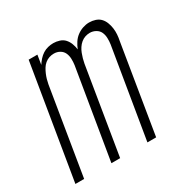

<svg xmlns="http://www.w3.org/2000/svg" viewBox="-126 -645 752 762"><g transform="rotate(-30 250.0 -264.0)"><path d="M9 0 95 -520H135L128 -477Q135 -488 144 -498Q153 -508 164 -515Q175 -522 187.5 -525Q200 -528 212 -528Q226 -528 240 -523.5Q254 -519 263 -509Q272 -499 277 -486Q282 -473 284 -458Q290 -473 298.5 -486Q307 -499 319.5 -508.5Q332 -518 347 -523Q362 -528 376 -528Q391 -528 404.5 -523.5Q418 -519 427 -509.5Q436 -500 441 -487Q446 -474 448 -460Q450 -446 449 -431.5Q448 -417 445 -403L379 0H339L407 -410Q409 -424 408.5 -438.5Q408 -453 402.5 -465Q397 -477 384.5 -484Q372 -491 358 -491Q347 -491 336.5 -487.5Q326 -484 317 -476.5Q308 -469 301.5 -459Q295 -449 291 -438.5Q287 -428 284 -417.5Q281 -407 279 -396L214 0H174L242 -410Q244 -424 243.5 -438.5Q243 -453 237.5 -465Q232 -477 220 -484Q208 -491 193 -491Q182 -491 171.5 -487.5Q161 -484 152 -476.5Q143 -469 137 -459Q131 -449 126.5 -438.5Q122 -428 119 -417.5Q116 -407 114 -396L49 0Z"/></g></svg>

Font: Iosevka Curly Extralight
Style: Italic
Weight: 200
Italic angle: -9°
Monospace: yes
Designer: Belleve Invis
Foundry: Belleve Invis
Version: Version 22.1.2; ttfautohint (v1.8.4)